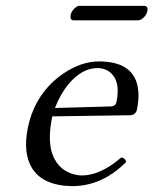

<svg xmlns="http://www.w3.org/2000/svg" viewBox="-20 -630 527 660"><path d="M456.1 -560.1H231.9Q220.2 -561 222.7 -578.1Q226.6 -595.7 242.7 -606.4Q247.6 -609.9 251.5 -609.9H476.6Q489.3 -608.9 486.8 -592.8Q482.9 -574.2 465.8 -563.5Q460 -560.5 456.1 -560.1ZM168.9 -258.8 363.3 -264.2Q377 -266.1 379.9 -276.9Q397.5 -359.9 349.1 -387.7Q333.5 -396 314.9 -396Q262.7 -396 216.3 -341.8Q187.5 -307.1 168.9 -258.8ZM397 -88.9Q411.6 -85.9 413.6 -73.2Q332 9.3 229 9.8Q129.4 8.8 90.8 -50.8Q57.6 -104 76.2 -192.9Q101.6 -311.5 198.7 -377.9Q260.3 -418.9 319.8 -418.9Q455.1 -418.9 456.1 -302.7Q456.1 -278.3 450.2 -251Q445.3 -235.4 428.7 -233.9L159.7 -230Q142.1 -145 161.6 -96.2Q183.6 -41.5 240.2 -29.3Q251 -26.9 260.7 -26.9Q320.8 -26.9 385.7 -79.6Q391.6 -84.5 397 -88.9Z"/></svg>

Font: Linux Libertine Display Slanted O
Style: Slanted
Weight: 400
Designer: Philipp H. Poll
Foundry: Philipp H. Poll
Version: Version 5.0.9